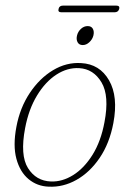

<svg xmlns="http://www.w3.org/2000/svg" viewBox="-20 -676 474 703"><path d="M277 -445Q345 -441.5 379.2 -382Q413.5 -322.5 395 -225Q381 -151 345 -98Q309 -45 260.2 -17.5Q211.5 10 158.5 7.5Q116 6 84.5 -20.2Q53 -46.5 40 -94.8Q27 -143 40 -211.5Q53 -281.5 89 -335.5Q125 -389.5 174.2 -419Q223.5 -448.5 277 -445ZM166.5 -11.5Q208 -10 248 -35Q288 -60 318.8 -109.2Q349.5 -158.5 362.5 -228.5Q381 -325 351.8 -374.2Q322.5 -423.5 270 -426.5Q227 -429 186.5 -402.8Q146 -376.5 115.5 -326.2Q85 -276 72 -207Q53 -107.5 82.5 -60.5Q112 -13.5 166.5 -11.5ZM283 -511Q269.5 -511 264 -521.5Q258.5 -532 262 -546Q265.5 -560.5 276.5 -570.5Q287.5 -580.5 301 -580.5Q314.5 -580.5 320 -570.5Q325.5 -560.5 322 -546Q318.5 -532 307.2 -521.5Q296 -511 283 -511ZM194.5 -643.5Q197 -655.5 211 -655.5H405.5Q419.5 -655.5 416.5 -643.5Q413 -631 399.5 -631H205Q191 -631 194.5 -643.5Z"/></svg>

Font: Fraunces 72pt Soft Thin
Style: Italic
Weight: 100
Italic angle: -16°
Version: Version 1.000;[0bf87f6ff]